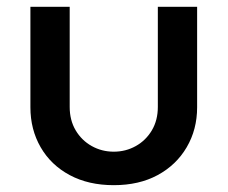

<svg xmlns="http://www.w3.org/2000/svg" viewBox="-20 -530 666 562"><path d="M313 12Q239 12 184 -17.5Q129 -47 99 -99Q69 -151 69 -216V-510H184V-217Q184 -178 201.5 -148.5Q219 -119 248.5 -102.5Q278 -86 313 -86Q348 -86 377.5 -102.5Q407 -119 424.5 -148.5Q442 -178 442 -217V-510H557V-216Q557 -151 526.5 -99Q496 -47 441.5 -17.5Q387 12 313 12Z"/></svg>

Font: MuseoModerno SemiBold Medium
Style: Regular
Weight: 500
Version: Version 1.001